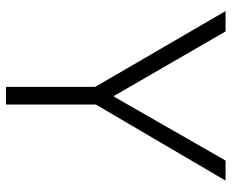

<svg xmlns="http://www.w3.org/2000/svg" viewBox="-86 -687 773 641"><g transform="rotate(90 300.5 -366.5)"><path d="M329 -300V0H270V-298L17 -733H85L300 -361H303L516 -733H583Z"/></g></svg>

Font: IBM Plex Sans JP Light
Style: Regular
Weight: 300
Designer: Mike Abbink; Paul van der Laan; Pieter van Rosmalen; Wujin Sim; Yejin Wi; Jinhee Kim; Boomi Park; Yona Kim; Kichan Ma
Foundry: Sandoll Inc.
Version: Version 1.002